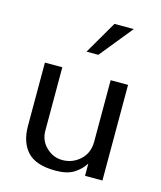

<svg xmlns="http://www.w3.org/2000/svg" viewBox="-105 -755 708 843"><g transform="rotate(15 249.0 -333.5)"><path d="M437.5 0V-434.6H358.4V-155.3Q358.4 -103.5 324.2 -72.3Q290 -41 243.2 -41Q202.1 -41 170.4 -71.3Q138.7 -101.6 138.7 -146.5V-434.6H59.6V-147.5Q59.6 -72.3 98.6 -30.3Q137.7 11.7 226.6 11.7Q279.3 11.7 310.1 -7.8Q340.8 -27.3 358.4 -55.7V0ZM277.3 -528.3H223.6L310.5 -677.7H398.4Z"/></g></svg>

Font: Namkio Khamti
Style: Regular
Weight: 400
Designer: Debbi Hosken
Foundry: SIL International
Version: Version 3.917